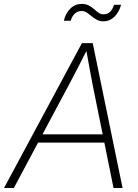

<svg xmlns="http://www.w3.org/2000/svg" viewBox="-49 -944 692 964"><path d="M-28.8 0 362.3 -727.5H416.5L566.4 0H521L415.5 -521.5Q408.2 -561 399.7 -606.2Q391.1 -651.4 381.3 -708H395Q366.7 -651.9 343.5 -606.7Q320.3 -561.5 298.8 -521.5L20.5 0ZM126.5 -228 133.3 -269.5H493.2L486.3 -228ZM471.2 -836.9Q451.7 -836.9 437.3 -844.7Q422.9 -852.5 410.6 -862.8Q398.4 -873 386.7 -880.9Q375 -888.7 360.8 -888.7Q340.3 -888.7 325.9 -875Q311.5 -861.3 306.2 -839.8H271.5Q279.8 -876.5 303.7 -900.4Q327.6 -924.3 361.3 -924.3Q382.8 -924.3 397.5 -916.3Q412.1 -908.2 423.6 -897.9Q435.1 -887.7 446 -879.9Q457 -872.1 471.2 -872.1Q489.3 -872.1 502.2 -883.3Q515.1 -894.5 523.9 -919.9H559.1Q548.3 -881.8 524.9 -859.4Q501.5 -836.9 471.2 -836.9Z"/></svg>

Font: Inter 28pt ExtraLight
Style: Italic
Weight: 250
Italic angle: -9.3988°
Designer: Rasmus Andersson
Foundry: rsms
Version: Version 4.001;git-66647c0bb